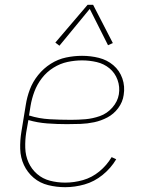

<svg xmlns="http://www.w3.org/2000/svg" viewBox="-20 -770 616 798"><path d="M251 8Q291 8 331.5 -3.5Q372 -15 406.5 -43Q441 -71 463 -108L444 -117Q424 -83 393 -57.5Q362 -32 325 -21.5Q288 -11 251 -11Q218 -11 187.5 -19Q157 -27 134 -47Q111 -67 98.5 -95Q86 -123 85 -155.5Q84 -188 89 -220L98 -271Q136 -260 176.5 -257Q217 -254 258 -254Q286 -254 314.5 -255Q343 -256 371.5 -262Q400 -268 426.5 -282Q453 -296 471.5 -321Q490 -346 494 -375Q500 -411 488.5 -444Q477 -477 451 -499Q425 -521 391 -529.5Q357 -538 321 -538Q288 -538 254.5 -531Q221 -524 191 -505Q161 -486 138.5 -458Q116 -430 104 -398Q92 -366 87 -333L69 -223Q63 -187 64 -151Q65 -115 79.5 -84Q94 -53 120 -31Q146 -9 180.5 -0.5Q215 8 251 8ZM275 -272Q230 -272 186 -274.5Q142 -277 101 -290L100 -286L107 -330Q112 -360 123 -389.5Q134 -419 154 -445Q174 -471 202 -488.5Q230 -506 260.5 -512.5Q291 -519 321 -519Q352 -519 382 -512Q412 -505 435 -486Q458 -467 468.5 -438Q479 -409 474 -378Q469 -348 447 -323Q425 -298 395 -287.5Q365 -277 335 -274.5Q305 -272 275 -272ZM227 -580 353 -733 429 -582 449 -591 367 -750H344L210 -593Z"/></svg>

Font: Iosevka Sparkle Thin
Style: Italic
Weight: 100
Italic angle: -9°
Designer: Belleve Invis
Foundry: Belleve Invis
Version: Version 4.5.0; ttfautohint (v1.8.3)